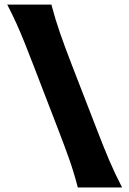

<svg xmlns="http://www.w3.org/2000/svg" viewBox="-20 -821 566 841"><path d="M320.8 0Q304.7 -62.5 284.2 -121.1Q263.7 -179.7 233.9 -256.3L127.4 -532.7Q106.4 -587.4 88.6 -631.8Q70.8 -676.3 52.5 -717Q34.2 -757.8 11.7 -800.8H205.1Q222.2 -735.8 243.4 -675Q264.6 -614.3 295.4 -534.7L403.3 -256.3Q432.6 -179.7 457.5 -121.1Q482.4 -62.5 514.6 0Z"/></svg>

Font: Pinar-DS1-FD Bold
Style: Regular
Weight: 700
Designer: Amin Abedi
Version: Version 2.000